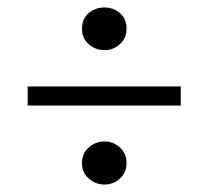

<svg xmlns="http://www.w3.org/2000/svg" viewBox="-20 -559 528 513"><path d="M259 -66Q235 -66 217 -82Q199 -98 199 -123Q199 -149 217 -165Q235 -181 259 -181Q283 -181 300.5 -165Q318 -149 318 -123Q318 -98 300.5 -82Q283 -66 259 -66ZM259 -425Q235 -425 217 -441Q199 -457 199 -482Q199 -509 217 -524Q235 -539 259 -539Q283 -539 300.5 -524Q318 -509 318 -482Q318 -457 300.5 -441Q283 -425 259 -425ZM463 -277H54V-328H463Z"/></svg>

Font: Lisu Bosa Light
Style: Italic
Weight: 300
Italic angle: -19°
Designer: David Morse, Annie Olsen, Victor Gaultney, Frank Grießhammer (Latin)
Foundry: SIL International
Version: Version 2.000